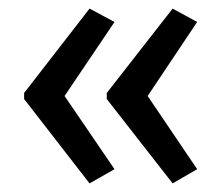

<svg xmlns="http://www.w3.org/2000/svg" viewBox="-20 -487 515 446"><path d="M36 -271 188 -467 246 -436 130 -264 246 -94 188 -61 36 -257ZM228 -271 381 -467 438 -436 323 -264 438 -94 381 -61 228 -257Z"/></svg>

Font: Noto Sans Thai Condensed
Style: Regular
Weight: 400
Width: 3
Designer: Monotype Design Team
Foundry: Monotype Imaging Inc.
Version: Version 2.002